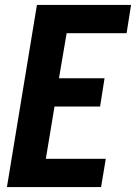

<svg xmlns="http://www.w3.org/2000/svg" viewBox="-20 -755 549 775"><path d="M8 0 129 -735H509L491 -621H249L218 -439H402L384 -325H200L165 -114H407L388 0Z"/></svg>

Font: Iosevka Term Curly Heavy
Style: Italic
Weight: 900
Italic angle: -9°
Designer: Belleve Invis
Foundry: Belleve Invis
Version: Version 32.3.0